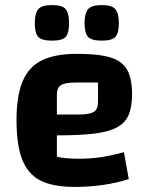

<svg xmlns="http://www.w3.org/2000/svg" viewBox="-20 -724 595 756"><path d="M274 12Q212 12 168 -1.5Q124 -15 97 -46Q70 -77 57.5 -127Q45 -177 45 -250Q45 -346 69 -403.5Q93 -461 145 -486.5Q197 -512 283 -512Q367 -512 414 -498Q461 -484 480.5 -449.5Q500 -415 500 -353Q500 -304 487 -272.5Q474 -241 441.5 -223Q409 -205 351.5 -198Q294 -191 204 -191H174V-273H289Q333 -273 349.5 -283.5Q366 -294 366 -323V-399H280Q237 -399 220.5 -389Q204 -379 204 -351V-107Q235 -99 293 -99Q335 -99 376.5 -105Q418 -111 468 -125L487 -19Q442 -4 387 4Q332 12 274 12ZM381 -564Q339 -564 326 -579.5Q313 -595 313 -633Q313 -670 326 -687Q339 -704 381 -704Q422 -704 435 -687Q448 -670 448 -633Q448 -595 435 -579.5Q422 -564 381 -564ZM185 -564Q143 -564 130 -579.5Q117 -595 117 -633Q117 -670 130 -687Q143 -704 185 -704Q227 -704 239.5 -687Q252 -670 252 -633Q252 -595 239.5 -579.5Q227 -564 185 -564Z"/></svg>

Font: Changa SemiBold
Style: Regular
Weight: 600
Designer: Eduardo Rodriguez Tunni
Foundry: Eduardo Rodriguez Tunni
Version: Version 3.002; ttfautohint (v1.8.2)